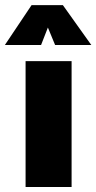

<svg xmlns="http://www.w3.org/2000/svg" viewBox="-59 -747 385 767"><path d="M43.2 0V-502.8H227V0ZM-39.5 -567.3 67.2 -726.6H192.1L305.7 -567.3H161.1L132.3 -637L105.1 -567.3Z"/></svg>

Font: TitilliumWeb ExtraLight
Style: Regular
Weight: 400
Designer: Mohamed Gaber, Accademia di Belle Arti di Urbino and others
Foundry: Kief Type Foundry, Accademia di Belle Arti di Urbino and others
Version: Version 3.000; ttfautohint (v1.8.2)